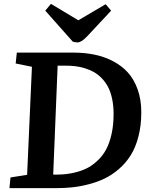

<svg xmlns="http://www.w3.org/2000/svg" viewBox="-20 -972 778 992"><path d="M213.9 -917 243.2 -952.1 384.8 -867.2 525.9 -950.2 554.2 -917 430.2 -784.2Q400.4 -752.9 380.9 -752.9Q369.6 -752.9 356 -756.8ZM28.8 0 34.2 -55.2 120.1 -68.8 145 -627 61 -644 66.9 -700.2H358.9Q416.5 -700.2 467.3 -689.9Q518.1 -679.7 563.2 -656.2Q608.4 -632.8 640.4 -597.7Q672.4 -562.5 691.2 -510Q710 -457.5 710 -392.1Q710 -323.2 695.1 -266.1Q680.2 -209 655 -169.2Q629.9 -129.4 594.2 -98.6Q558.6 -67.9 520.5 -49.6Q482.4 -31.2 437.7 -19.8Q393.1 -8.3 353.5 -4.2Q314 0 272 0ZM254.9 -69.8H269Q297.4 -69.8 323.5 -72.8Q349.6 -75.7 380.4 -84.2Q411.1 -92.8 436.8 -106.9Q462.4 -121.1 487.3 -145.3Q512.2 -169.4 529.1 -201.2Q545.9 -232.9 556.4 -279.5Q566.9 -326.2 566.9 -382.8Q566.9 -425.8 559.3 -461.2Q551.8 -496.6 538.6 -522Q525.4 -547.4 506.3 -567.1Q487.3 -586.9 466.1 -599.1Q444.8 -611.3 419.2 -619.1Q393.6 -627 369.1 -629.9Q344.7 -632.8 317.9 -632.8H277.8Z"/></svg>

Font: Literata Book
Style: Bold Italic
Weight: 700
Italic angle: -3°
Designer: Latin by Veronika Burian and Jose Scaglione. Greek by Irene Vlachou. Cyrillic by Vera Evstafieva
Foundry: TypeTogether
Version: Version 1.003;PS 001.003;hotconv 1.0.88;makeotf.lib2.5.64775